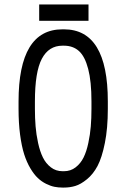

<svg xmlns="http://www.w3.org/2000/svg" viewBox="-20 -827 565 859"><path d="M155.3 -733.9V-807.1H376V-733.9ZM266.1 -622.6H259.3Q198.2 -622.6 167.2 -564Q136.2 -505.4 136.2 -372.6V-339.8Q136.2 -298.3 139.2 -262Q142.1 -225.6 150.4 -187.5Q158.7 -149.4 171.9 -122.6Q185.1 -95.7 207.5 -78.4Q230 -61 259.8 -61H266.1Q295.9 -61 318.4 -78.4Q340.8 -95.7 354 -122.6Q367.2 -149.4 375.2 -187.5Q383.3 -225.6 386.2 -261.7Q389.2 -297.9 389.2 -339.8V-373.5Q389.2 -462.9 374.5 -518.8Q359.9 -574.7 333.3 -598.6Q306.6 -622.6 266.1 -622.6ZM462.4 -373.5V-339.8Q462.4 -252.9 449.2 -187.3Q436 -121.6 416.5 -84.7Q397 -47.9 369.1 -25.1Q341.3 -2.4 317.1 4.9Q293 12.2 266.1 12.2H259.8Q241.2 12.2 223.9 8.8Q206.5 5.4 186.3 -4.6Q166 -14.6 149.2 -30.5Q132.3 -46.4 116 -73.7Q99.6 -101.1 88.1 -137Q76.7 -172.9 69.8 -224.9Q63 -276.9 63 -339.8V-372.6Q63 -695.8 259.3 -695.8H266.1Q462.4 -695.8 462.4 -373.5Z"/></svg>

Font: Anka/Coder Condensed
Style: Regular
Weight: 400
Width: 4
Monospace: yes
Version: Version 1.100